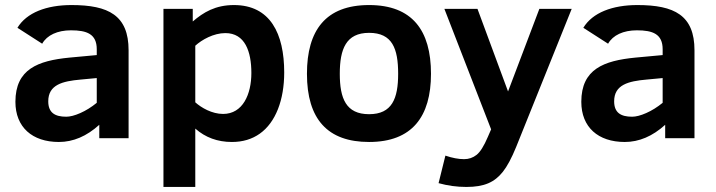

<svg xmlns="http://www.w3.org/2000/svg" viewBox="-20 -547 2836 760"><path d="M263 -527C164.1 -527 85.3 -497 49 -437L147 -374C166 -407.9 207.6 -427 261 -427C323.5 -427 363 -412.6 363 -352V-329L255 -319C130.1 -306.8 41 -273.5 41 -144C41 -43.5 107.7 15 213 15C269.7 15 323 -7.7 373 -53V0H489V-348C489 -486.2 409.6 -527 263 -527ZM171 -146C171 -211.8 227.7 -225.7 299 -232L363 -238V-140C341.7 -122.7 320 -109.2 298 -99.5C276 -89.8 257.3 -85 242 -85C197.8 -85 171 -100.5 171 -146Z M906 -527C832.5 -527 785.2 -498.2 743 -462V-512H627V193H753V-38C793 -2.7 841.3 15 898 15C940.7 15 977.5 4 1008.5 -18C1071.2 -62.5 1105 -151.6 1105 -260C1105 -413.9 1049.9 -527 906 -527ZM863 -96C819.1 -96 776.9 -120.5 753 -142V-366C778.9 -389.7 825.5 -416 872 -416C949.9 -416 975 -343 975 -258C975 -174 941.2 -96 863 -96Z M1441 -527C1269.1 -527 1195 -426.9 1195 -255C1195 -75 1277 15 1441 15C1611.1 15 1686 -85.2 1686 -255C1686 -426.4 1612 -527 1441 -527ZM1441 -95C1349.6 -95 1325 -157.1 1325 -255C1325 -352.7 1349.7 -417 1441 -417C1533.1 -417 1556 -354.4 1556 -255C1556 -157 1531.9 -95 1441 -95Z M1743 69 1716 178C1752 188 1788.7 193 1826 193C1897.6 193 1937.8 174.1 1970.5 133C1987.5 111.7 2005 79 2023 35L2243 -512H2115L1991 -185L1870 -512H1739L1924 -35L1911 -5C1895.7 31 1880.8 54.7 1866.5 66C1852.2 77.3 1835.7 83 1817 83C1795 83 1770.3 78.3 1743 69Z M2503 -527C2404.1 -527 2325.3 -497 2289 -437L2387 -374C2406 -407.9 2447.6 -427 2501 -427C2563.5 -427 2603 -412.6 2603 -352V-329L2495 -319C2370.1 -306.8 2281 -273.5 2281 -144C2281 -43.5 2347.7 15 2453 15C2509.7 15 2563 -7.7 2613 -53V0H2729V-348C2729 -486.2 2649.6 -527 2503 -527ZM2411 -146C2411 -211.8 2467.7 -225.7 2539 -232L2603 -238V-140C2581.7 -122.7 2560 -109.2 2538 -99.5C2516 -89.8 2497.3 -85 2482 -85C2437.8 -85 2411 -100.5 2411 -146Z"/></svg>

Font: Fog Sans
Style: Bold
Weight: 700
Foundry: Intel Corporation
Version: Version 1.00